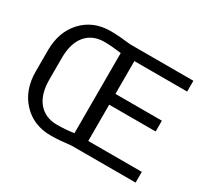

<svg xmlns="http://www.w3.org/2000/svg" viewBox="-146 -939 1249 1166"><g transform="rotate(30 478.5 -355.5)"><path d="M913.6 0H465.3Q420.4 4.9 388.7 7.6Q356.9 10.3 324.2 10.3Q202.6 10.3 126.7 -70.8Q50.8 -151.9 50.8 -281.2V-429.7Q50.8 -559.1 126.2 -640.1Q201.7 -721.2 323.2 -721.2Q356.9 -721.2 391.8 -718.3Q426.8 -715.3 465.3 -710.9H908.2V-635.3H538.1V-405.3H863.8V-329.6H538.1V-75.2H913.6ZM324.2 -65.4Q354 -65.4 383.8 -67.6Q413.6 -69.8 441.9 -74.2V-636.2Q412.1 -640.1 382.3 -642.8Q352.5 -645.5 323.2 -645.5Q240.7 -645.5 193.8 -590.1Q147 -534.7 147 -430.7V-281.2Q147 -176.8 194.3 -121.1Q241.7 -65.4 324.2 -65.4Z"/></g></svg>

Font: GeogebraSans
Style: Regular
Weight: 400
Designer: Google
Version: Version 1.100140; 2013